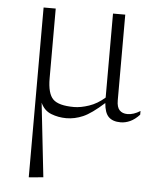

<svg xmlns="http://www.w3.org/2000/svg" viewBox="-51 -470 636 773"><g transform="rotate(5 267.5 -83.0)"><path d="M424 -79.5Q424 -52 435.5 -40Q447 -28 467.5 -28Q492.5 -28 519 -45V-30Q500.5 -10 481.2 -1.2Q462 7.5 443 7.5Q411 7.5 394.5 -8.8Q378 -25 375 -64.5Q324.5 -19 291 -4.5Q257.5 10 223.5 10Q191.5 10 162.5 -1.2Q133.5 -12.5 119.5 -43.5L152.5 255L99 260H94V-426H143V-144.5Q143 -82.5 165.8 -60Q188.5 -37.5 250.5 -37.5Q277.5 -37.5 311 -48.8Q344.5 -60 374.5 -86.5V-426H424Z"/></g></svg>

Font: Newsreader Text Light
Style: Regular
Weight: 300
Designer: Hugues Gentile
Foundry: Production Type
Version: Version 1.002